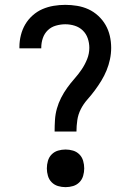

<svg xmlns="http://www.w3.org/2000/svg" viewBox="-20 -763 540 791"><path d="M205 -221Q205 -245 206.5 -269Q208 -293 214.5 -316Q221 -339 232 -360.5Q243 -382 257 -401.5Q271 -421 287 -439Q303 -457 316.5 -477Q330 -497 339 -519.5Q348 -542 348 -566Q348 -586 341.5 -605Q335 -624 321 -637.5Q307 -651 288 -657Q269 -663 249 -663Q230 -663 210.5 -657.5Q191 -652 177 -638.5Q163 -625 156.5 -606Q150 -587 150 -567V-564H60V-570Q60 -594 66 -618Q72 -642 84 -662.5Q96 -683 114.5 -699.5Q133 -716 155 -725.5Q177 -735 201 -739Q225 -743 249 -743Q273 -743 297.5 -739Q322 -735 344 -725Q366 -715 384.5 -698Q403 -681 415 -660Q427 -639 432.5 -615Q438 -591 438 -566Q438 -542 433 -518.5Q428 -495 419 -473Q410 -451 397.5 -430.5Q385 -410 370.5 -390.5Q356 -371 340 -353Q324 -335 313 -313.5Q302 -292 298.5 -268Q295 -244 295 -221ZM250 8Q234 8 219 3.5Q204 -1 193 -12Q182 -23 177.5 -38.5Q173 -54 173 -69Q173 -85 177.5 -100.5Q182 -116 193 -127Q204 -138 219 -142.5Q234 -147 250 -147Q266 -147 281 -142.5Q296 -138 307 -127Q318 -116 322.5 -100.5Q327 -85 327 -69Q327 -54 322.5 -38.5Q318 -23 307 -12Q296 -1 281 3.5Q266 8 250 8Z"/></svg>

Font: Iosevka SS10 Medium
Style: Regular
Weight: 500
Monospace: yes
Designer: Belleve Invis
Foundry: Belleve Invis
Version: Version 28.0.6; ttfautohint (v1.8.4)